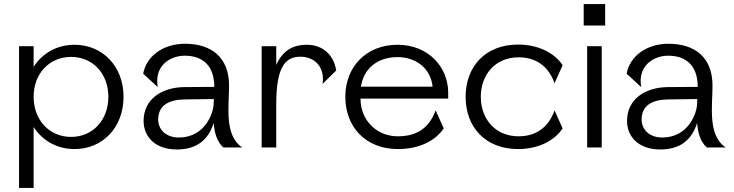

<svg xmlns="http://www.w3.org/2000/svg" viewBox="-20 -728 3625 948"><path d="M146 -250C146 -365 224 -447 331 -447C438 -447 515 -365 515 -250C515 -135 438 -52 331 -52C224 -52 146 -135 146 -250ZM74 200H146V-101C189 -34 261 8 348 8C488 8 590 -100 590 -250C590 -399 488 -507 348 -507C261 -507 189 -465 146 -398V-500H74Z M892 -453C981 -453 1038 -404 1038 -299L891 -298C778 -297 689 -238 689 -131C689 -53 746 10 853 10C948 10 1008 -34 1035 -121C1039 -72 1051 -28 1083 0H1176C1086 -60 1111 -205 1111 -305C1111 -445 1024 -512 893 -512C784 -512 702 -449 687 -364L759 -298C740 -403 820 -453 892 -453ZM761 -138C761 -207 813 -236 891 -237L1036 -239L1035 -218C1035 -170 992 -49 863 -49C801 -49 761 -87 761 -138Z M1272 0H1344V-215C1344 -407 1394 -448 1464 -448C1525 -448 1585 -406 1573 -314L1640 -380C1629 -453 1577 -507 1495 -507C1430 -507 1376 -481 1344 -407V-500H1272Z M1685 -250C1685 -100 1787 8 1944 8C2047 8 2127 -30 2171 -94L2131 -183C2099 -97 2040 -55 1944 -55C1837 -55 1760 -137 1760 -240V-241H2193V-270C2193 -397 2095 -507 1943 -507C1787 -507 1685 -397 1685 -250ZM1762 -300C1775 -386 1840 -446 1943 -446C2029 -446 2106 -395 2116 -300Z M2354 -250C2354 -357 2423 -445 2541 -445C2624 -445 2688 -403 2718 -317L2758 -406C2717 -468 2636 -508 2538 -508C2377 -508 2279 -400 2279 -250C2279 -100 2377 8 2538 8C2636 8 2717 -32 2758 -94L2718 -183C2688 -97 2624 -55 2541 -55C2423 -55 2354 -143 2354 -250Z M2879 0H2951V-500H2879ZM2862 -602H2968V-708H2862Z M3279 -453C3368 -453 3425 -404 3425 -299L3278 -298C3165 -297 3076 -238 3076 -131C3076 -53 3133 10 3240 10C3335 10 3395 -34 3422 -121C3426 -72 3438 -28 3470 0H3563C3473 -60 3498 -205 3498 -305C3498 -445 3411 -512 3280 -512C3171 -512 3089 -449 3074 -364L3146 -298C3127 -403 3207 -453 3279 -453ZM3148 -138C3148 -207 3200 -236 3278 -237L3423 -239L3422 -218C3422 -170 3379 -49 3250 -49C3188 -49 3148 -87 3148 -138Z"/></svg>

Font: Absans
Style: Regular
Weight: 400
Designer: Valerio Monopoli
Version: Version 1.200;Glyphs 3.2 (3217)